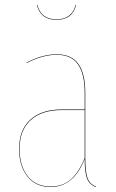

<svg xmlns="http://www.w3.org/2000/svg" viewBox="-20 -746 468 775"><path d="M128.9 -726.1H130.9Q145.5 -668 208 -668Q270.5 -668 285.2 -726.1H287.1Q272.5 -666 208 -666Q143.6 -666 128.9 -726.1ZM324.2 -109.9Q324.2 -53.2 333 -28.1Q341.8 -2.9 367.2 6.8L366.2 8.8Q340.3 -1.5 331.1 -26.1Q321.8 -50.8 321.8 -104.5Q277.3 8.8 185.1 8.8Q124 8.8 90.6 -33.7Q57.1 -76.2 57.1 -145Q57.1 -221.2 102.1 -262.7Q147 -304.2 230 -304.2H321.8V-372.1Q321.8 -446.3 295.2 -485.6Q268.6 -524.9 208 -524.9Q152.8 -524.9 86.9 -491.2V-493.2Q151.4 -526.9 208 -526.9Q269.5 -526.9 296.9 -487.3Q324.2 -447.8 324.2 -372.1ZM185.1 6.8Q233.4 6.8 266.1 -22Q298.8 -50.8 321.8 -108.4V-301.8H230Q147.9 -301.8 103.5 -261Q59.1 -220.2 59.1 -145Q59.1 -76.7 91.8 -34.9Q124.5 6.8 185.1 6.8Z"/></svg>

Font: Fira Sans Compressed Two
Style: Regular
Weight: 100
Width: 1
Designer: Carrois Corporate & Edenspiekermann AG
Foundry: Carrois Corporate GbR & Edenspiekermann AG
Version: Version 4.203;PS 004.203;hotconv 1.0.88;makeotf.lib2.5.64775